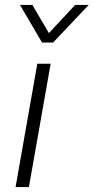

<svg xmlns="http://www.w3.org/2000/svg" viewBox="-20 -757 379 777"><path d="M131 -499H185L97 0H43ZM61 -737H111L178 -623L284 -737H339L195 -585H150Z"/></svg>

Font: Bai Jamjuree Light
Style: Italic
Weight: 300
Italic angle: -10°
Version: Version 1.000; ttfautohint (v1.6)